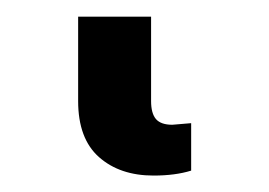

<svg xmlns="http://www.w3.org/2000/svg" viewBox="-20 25 321 229"><path d="M73.2 145.5V44.9H160.2V145.5Q160.2 160.2 166 167Q171.9 173.8 185.5 173.8L208 171.9V228.5Q189 234.4 163.1 234.4Q123 234.4 98.1 212.4Q73.2 190.4 73.2 145.5Z"/></svg>

Font: Pretendard GOV
Style: Bold
Weight: 700
Designer: Base glyphs from Inter by Rasmus Andersson; Hangeul glyphs from Noto Sans CJK(Source Han Sans) by Jang Soo-young and Kan
Foundry: Kil Hyung-jin
Version: Version 1.309